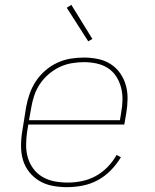

<svg xmlns="http://www.w3.org/2000/svg" viewBox="-20 -766 640 794"><path d="M257 8Q227 8 197.5 2.5Q168 -3 143.5 -17.5Q119 -32 101 -54.5Q83 -77 75 -104.5Q67 -132 67 -162.5Q67 -193 72 -223L88 -323Q93 -351 102.5 -378Q112 -405 128 -429.5Q144 -454 167 -474Q190 -494 217 -506.5Q244 -519 272 -523.5Q300 -528 327 -528Q357 -528 385.5 -522Q414 -516 437.5 -501Q461 -486 477 -463Q493 -440 500.5 -413Q508 -386 507.5 -356Q507 -326 502 -297L494 -251H97L92 -220Q88 -193 88 -165.5Q88 -138 95.5 -113Q103 -88 118.5 -67.5Q134 -47 156.5 -34Q179 -21 205.5 -16Q232 -11 260 -11Q289 -11 318.5 -17Q348 -23 375 -37.5Q402 -52 424.5 -75Q447 -98 462 -125L480 -116Q463 -87 438.5 -62Q414 -37 384.5 -21Q355 -5 322 1.5Q289 8 257 8ZM476 -269 481 -300Q486 -326 486.5 -353Q487 -380 480.5 -404.5Q474 -429 460.5 -450Q447 -471 426 -484.5Q405 -498 379.5 -503.5Q354 -509 327 -509Q302 -509 276 -504.5Q250 -500 226 -488.5Q202 -477 181 -459Q160 -441 145 -418.5Q130 -396 121.5 -370.5Q113 -345 109 -320L100 -269ZM345 -595 256 -734 275 -746 362 -605Z"/></svg>

Font: Iosevka Aile Thin
Style: Italic
Weight: 100
Italic angle: -9°
Designer: Belleve Invis
Foundry: Belleve Invis
Version: Version 31.1.0; ttfautohint (v1.8.4)